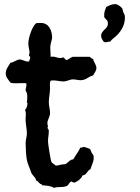

<svg xmlns="http://www.w3.org/2000/svg" viewBox="-20 -848 681 936"><path d="M450 -516C450 -533 436 -545 434 -561C426 -561 423 -567 418 -571H334C323 -567 315 -559 305 -555C296 -557 296 -568 285 -568C282 -566 278 -565 274 -565C261 -565 250 -572 237 -572C234 -572 230 -571 227 -571C227 -586 225 -602 225 -617C225 -636 234 -653 234 -664C234 -698 219 -736 180 -736C172 -736 164 -736 156 -735C136 -718 118 -662 118 -636C118 -620 124 -605 124 -590C124 -585 121 -583 121 -580C121 -576 124 -573 127 -571C128 -563 124 -555 121 -548H116C101 -548 90 -558 76 -558C61 -558 47 -543 31 -542C21 -525 8 -511 8 -490C8 -472 21 -459 31 -445C40 -442 51 -442 61 -442C76 -442 93 -444 108 -442L109 -434C109 -425 104 -416 105 -406C111 -398 113 -388 113 -378C113 -368 112 -358 111 -348L114 -345C114 -336 110 -318 102 -313C105 -306 106 -299 106 -291C106 -280 104 -269 105 -258C106 -238 111 -218 111 -197C111 -181 105 -167 105 -151C105 -132 107 -86 111 -68C115 -48 125 -29 131 -10C135 6 155 16 156 32C166 34 169 44 176 48C179 51 186 49 185 55C203 57 228 57 243 68C251 65 260 64 269 64C328 64 305 45 330 36C332 40 338 42 342 42C345 42 348 41 350 39C364 32 377 22 382 7C404 6 404 -17 421 -23C426 -42 437 -59 437 -79C437 -94 433 -93 427 -103C424 -108 422 -119 418 -122C415 -124 391 -132 389 -132C384 -132 381 -128 376 -128C375 -128 374 -128 372 -129C363 -108 348 -91 337 -71C320 -71 313 -54 298 -48C291 -46 283 -47 276 -45C269 -44 263 -41 256 -41C254 -41 252 -41 250 -42C244 -48 236 -51 231 -58C227 -64 214 -148 214 -158C214 -175 218 -192 218 -209C218 -220 211 -221 211 -226L214 -229C214 -235 211 -241 211 -247C211 -265 224 -278 224 -297C224 -315 218 -332 218 -350C218 -373 224 -395 224 -417C224 -429 221 -443 227 -455C231 -455 235 -456 240 -456C256 -456 273 -451 289 -451C306 -451 320 -461 336 -461C348 -461 360 -457 373 -457C401 -457 411 -476 434 -480C439 -492 450 -502 450 -516ZM589 -762C589 -779 586 -776 581 -789C579 -793 578 -803 576 -807C570 -815 553 -828 543 -828C525 -828 514 -822 498 -814C493 -800 487 -789 488 -773V-765C495 -752 506 -752 506 -733C506 -705 473 -702 473 -673C473 -662 480 -653 485 -645C488 -643 491 -642 494 -642C501 -642 507 -645 514 -645H517C525 -657 539 -665 549 -675C573 -699 589 -728 589 -762Z"/></svg>

Font: Margarine
Style: Regular
Weight: 400
Designer: Astigmatic (AOETI)
Foundry: Astigmatic (AOETI)
Version: Version 1.000